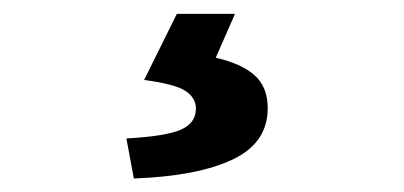

<svg xmlns="http://www.w3.org/2000/svg" viewBox="-20 -24 595 283"><path d="M177.3 239.1 166.3 180.1Q224.9 176.8 246.9 167Q268.8 157.2 268.8 136Q268.8 120.4 253.6 110.2Q238.4 99.9 192.4 93.9L240.7 -3.6H326.4L298 61.1Q335.8 69.7 355.2 86.9Q374.6 104 374.6 135.6Q374.6 186.7 322.7 211.2Q270.8 235.7 177.3 239.1Z"/></svg>

Font: Source Sans 3
Style: Regular
Weight: 200
Designer: Paul D. Hunt
Foundry: Adobe
Version: Version 3.046;hotconv 1.0.118;makeotfexe 2.5.65603